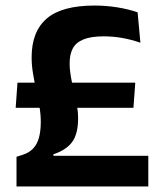

<svg xmlns="http://www.w3.org/2000/svg" viewBox="-20 -672 584 692"><path d="M36.5 -283.5 43 -374H467.5L461 -283.5ZM172.5 -110.5H514.5V0H39.5V-107L60 -113.5Q84.5 -121 99.2 -136.5Q114 -152 120.5 -176.2Q127 -200.5 127 -233Q127 -260 122 -288.8Q117 -317.5 110.5 -347.2Q104 -377 99 -406.8Q94 -436.5 94 -465.5Q94 -558.5 148.5 -605.2Q203 -652 320.5 -652Q362 -652 402.8 -645.5Q443.5 -639 476 -627.5L486 -518Q453 -529.5 420.5 -535.2Q388 -541 353.5 -541Q308 -541 281 -530Q254 -519 242.5 -497.8Q231 -476.5 231 -444.5Q231 -420.5 235.5 -395.2Q240 -370 246.2 -344.5Q252.5 -319 257 -294.2Q261.5 -269.5 261.5 -246Q261.5 -189.5 240 -160.2Q218.5 -131 172.5 -116Z"/></svg>

Font: Anek Tamil SemiBold
Style: Regular
Weight: 600
Version: Version 1.003